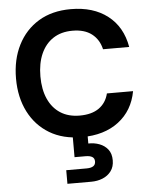

<svg xmlns="http://www.w3.org/2000/svg" viewBox="-63 -763 851 1082"><g transform="rotate(-5 362.5 -222.5)"><path d="M378 12Q272 12 196 -33.5Q120 -79 78.5 -160.5Q37 -242 37 -349Q37 -456 78.5 -538Q120 -620 196 -666Q272 -712 378 -712Q505 -712 586.5 -649Q668 -586 688 -471H540Q527 -527 486 -558.5Q445 -590 377 -590Q313 -590 268 -560.5Q223 -531 199 -477Q175 -423 175 -349Q175 -275 199 -221.5Q223 -168 268 -139Q313 -110 377 -110Q445 -110 486 -139Q527 -168 540 -221H688Q668 -112 586.5 -50Q505 12 378 12ZM274 267V190H389Q414 190 427 181.5Q440 173 440 155Q440 137 427 129Q414 121 389 121H327V-4H411V51Q444 50 473.5 61Q503 72 521.5 95.5Q540 119 540 157Q540 194 521.5 218.5Q503 243 473.5 255Q444 267 409 267Z"/></g></svg>

Font: DM Sans 36pt
Style: Bold
Weight: 700
Version: Version 4.004;gftools[0.9.30]